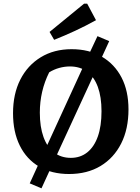

<svg xmlns="http://www.w3.org/2000/svg" viewBox="-20 -937 763 1046"><path d="M272 -55 206 89 142 62 210 -87ZM356 11Q262 11 193.5 -29Q125 -69 88 -143.5Q51 -218 51 -320Q51 -425 90.5 -503Q130 -581 202 -625Q274 -669 370 -669Q465 -669 534.5 -628.5Q604 -588 642 -515Q680 -442 680 -341Q680 -234 640 -155Q600 -76 527.5 -32.5Q455 11 356 11ZM366 -77Q418 -77 455.5 -107Q493 -137 513 -193.5Q533 -250 533 -331Q533 -409 513 -463.5Q493 -518 454.5 -546.5Q416 -575 361 -575Q332 -575 303 -567Q274 -559 248 -543Q197 -441 197 -323Q197 -246 217 -190.5Q237 -135 275 -106Q313 -77 366 -77ZM449 -608 511 -740 575 -713 514 -580ZM210 -87 449 -608 514 -580 272 -55ZM275 -720 250 -763 438 -917H455L503 -827Q447 -796 390 -769.5Q333 -743 275 -720Z"/></svg>

Font: Piazzolla 24pt
Style: Bold
Weight: 700
Designer: Juan Pablo del Peral
Foundry: Huerta Tipografica
Version: Version 2.005